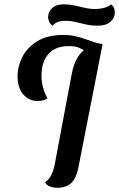

<svg xmlns="http://www.w3.org/2000/svg" viewBox="-20 -869 565 911"><path d="M251.3 22Q231.7 22 215.5 15.2Q199.3 8.3 194 -4.3Q206 -12.2 214.9 -24.2Q223.8 -36.3 230.5 -54.6Q237.2 -72.8 241.7 -99.8L320 -516Q328.8 -563.2 347 -594.3Q365.2 -625.5 394.3 -641.6Q423.5 -657.7 466.8 -660L352.8 -78.2Q346 -42.7 333.4 -20.5Q320.8 1.7 300.7 11.8Q280.5 22 251.3 22ZM159.7 -389.7Q130.5 -389.7 108.8 -404.4Q87 -419.2 75.2 -445.2Q63.3 -471.3 63.3 -505.8Q63.3 -554.5 86.6 -599.8Q109.8 -645.2 158.1 -674.2Q206.3 -703.2 280.3 -703.2Q310.7 -703.2 336.4 -697.4Q362.2 -691.7 384.4 -683.6Q406.7 -675.5 426.8 -669Q446.8 -662.5 466 -660L376.7 -628.8L375.3 -632.3Q369.3 -635.8 354.1 -643Q338.8 -650.2 303.8 -650.2Q243.7 -650.2 210.2 -613.1Q176.8 -576 176.8 -510Q176.8 -481.8 183.9 -455Q191 -428.2 205.3 -402.2Q195.2 -395.7 183.4 -392.7Q171.7 -389.7 159.7 -389.7ZM444 -747.2Q412.5 -747.2 387.8 -752.9Q363 -758.7 339.4 -764.4Q315.8 -770.2 287.8 -770.2Q265.3 -770.2 250.9 -763.4Q236.5 -756.7 228.7 -746.5Q215.7 -758.3 211.9 -769.2Q208.2 -780 208.2 -788Q208.2 -811.7 227 -830.1Q245.8 -848.5 282.2 -848.5Q308.8 -848.5 333.1 -843.2Q357.3 -837.8 382 -832Q406.7 -826.2 431.5 -826.2Q454.2 -826.2 476.4 -832.5Q498.7 -838.8 506.7 -848.7Q516.5 -841.2 520.7 -831.4Q524.8 -821.7 524.8 -810.8Q524.8 -783.5 503.6 -765.3Q482.3 -747.2 444 -747.2Z"/></svg>

Font: Sansita Swashed Light
Style: Regular
Weight: 300
Designer: Pablo Cosgaya
Foundry: Omnibus-Type
Version: Version 1.003